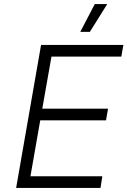

<svg xmlns="http://www.w3.org/2000/svg" viewBox="-20 -920 624 940"><path d="M59 0H472L481 -57H129L177 -331H499L509 -388H187L232 -643H574L584 -700H181ZM505 -900H444L373 -764H420Z"/></svg>

Font: Fixel Display Light
Style: Italic
Weight: 300
Italic angle: -10°
Designer: AlfaBravo + MacPaw
Foundry: Kyrylo Tkachov, Marchela Mozhyna, Serhii Makarenko, Maria Weinstein, Zakhar Kryvoshyya
Version: Version 1.210;Glyphs 3.2 (3217)